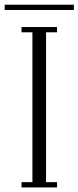

<svg xmlns="http://www.w3.org/2000/svg" viewBox="-62 -818 342 838"><path d="M32 0V-23H79.5V-677H32V-700H187V-677H139V-23H187V0ZM-41.5 -774.5V-797.5H260.5V-774.5Z"/></svg>

Font: Imbue 48pt Light
Style: Regular
Weight: 300
Designer: Tyler Finck
Foundry: Etcetera Type Company
Version: Version 1.102